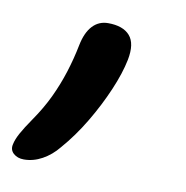

<svg xmlns="http://www.w3.org/2000/svg" viewBox="-108 -206 410 424"><g transform="rotate(10 96.5 6.5)"><path d="M-29 170.4Q-43.4 170.4 -52.4 162.2Q-61.4 154 -58.2 141.2Q-56 130.4 -48.3 116.2Q-40.6 102 -25.4 80Q-5 50.6 8.7 21.6Q22.4 -7.4 32 -37.7Q41.6 -68 47.8 -99.4Q53.6 -128.4 67.6 -143.4Q81.6 -158.4 102.4 -158.4Q136 -158.4 151.3 -140.9Q166.6 -123.4 159.2 -86Q153 -55.2 136.6 -16.8Q120.2 21.6 97.4 59.9Q74.6 98.2 47.4 129.4Q32 148.4 12.1 159.4Q-7.8 170.4 -29 170.4Z"/></g></svg>

Font: Shantell Sans Light
Style: Italic
Weight: 300
Italic angle: -11°
Designer: Stephen Nixon, Anya Danilova, Shantell Martin
Foundry: Arrow Type
Version: Version 1.008;[ac192a2d6]